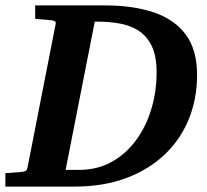

<svg xmlns="http://www.w3.org/2000/svg" viewBox="-35 -691 768 711"><path d="M-15.1 0V-49.8L44.9 -54.2Q53.2 -54.7 59.1 -57.6Q64.9 -60.5 66.9 -70.8L170.9 -601.1Q172.9 -609.9 167.5 -612.8Q162.1 -615.7 152.8 -616.2L95.2 -621.1V-670.9H355Q458.5 -670.9 534.9 -645Q611.3 -619.1 653.1 -562.7Q694.8 -506.3 694.8 -414.1Q694.8 -324.7 663.8 -249Q632.8 -173.3 573.7 -117.7Q514.6 -62 430.7 -31Q346.7 0 241.2 0ZM208 -62H258.8Q324.7 -62 377.7 -91.1Q430.7 -120.1 468 -170.7Q505.4 -221.2 525.1 -286.1Q544.9 -351.1 544.9 -422.9Q544.9 -484.9 526.1 -522.2Q507.3 -559.6 476.1 -578.6Q444.8 -597.7 406.7 -604.2Q368.7 -610.8 330.1 -610.8H315.9Z"/></svg>

Font: Charis
Style: Bold Italic
Weight: 700
Italic angle: -11°
Designer: Walt Agee, Miriam Martin, Annie Olsen, Victor Gaultney, Lorna Priest, Alan Ward, Bob Hallissy, Martin Hosken, Sharon Cor
Foundry: SIL Global
Version: Version 7.000